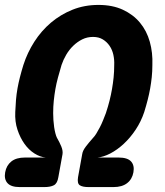

<svg xmlns="http://www.w3.org/2000/svg" viewBox="-50 -760 670 780"><path d="M130 0H30Q-5 0 -19.5 -16Q-34 -32 -29 -60Q-24 -88 -4 -104Q16 -120 51 -120H136Q113 -122 90 -136.5Q67 -151 49.5 -175.5Q32 -200 21 -233Q10 -266 12 -305Q13 -331 15 -354.5Q17 -378 21 -400.5Q25 -423 31 -446.5Q37 -470 45 -496Q61 -546 89.5 -590.5Q118 -635 157 -668Q196 -701 244.5 -720.5Q293 -740 350 -740Q407 -740 449 -720.5Q491 -701 518.5 -668Q546 -635 558.5 -590.5Q571 -546 569 -496Q569 -470 566.5 -446.5Q564 -423 560 -400.5Q556 -378 550 -354.5Q544 -331 536 -305Q523 -266 501 -233Q479 -200 452.5 -175.5Q426 -151 398 -136.5Q370 -122 346 -120H432Q468 -120 482.5 -104Q497 -88 492 -60Q487 -32 466.5 -16Q446 0 411 0H310Q285 0 274 -7.5Q263 -15 267 -40L284 -134Q286 -148 299 -165Q312 -182 329 -201Q335 -207 342 -218.5Q349 -230 356 -243.5Q363 -257 369 -272Q375 -287 380 -300Q389 -327 395 -351Q401 -375 405 -398Q409 -421 411.5 -445Q414 -469 414 -496Q415 -517 410.5 -537.5Q406 -558 395 -574Q384 -590 367.5 -600Q351 -610 328 -610Q304 -610 284 -600Q264 -590 247.5 -574Q231 -558 219 -537.5Q207 -517 200 -496Q192 -469 185.5 -445Q179 -421 175 -398Q171 -375 168.5 -351Q166 -327 166 -300Q166 -287 167 -272Q168 -257 170 -243.5Q172 -230 175 -218.5Q178 -207 181 -201Q192 -182 199 -165Q206 -148 204 -134L187 -40Q183 -15 169 -7.5Q155 0 130 0Z"/></svg>

Font: Maple Mono NL ExtraBold
Style: Italic
Weight: 800
Italic angle: -10°
Monospace: yes
Designer: subframe7536
Version: Version 7.000